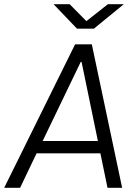

<svg xmlns="http://www.w3.org/2000/svg" viewBox="-38 -898 658 918"><path d="M-18 0 321 -686H401L546 0H476L442 -165H137L58 0ZM430 -224 352 -602H348L166 -224ZM330 -761 218 -878H295L375 -797L478 -878H554L411 -761Z"/></svg>

Font: Chivo Mono Medium ExtraLight
Style: Italic
Weight: 250
Italic angle: -8.05°
Monospace: yes
Version: Version 1.008